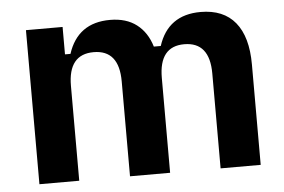

<svg xmlns="http://www.w3.org/2000/svg" viewBox="-44 -604 982 663"><g transform="rotate(-5 447.5 -272.0)"><path d="M293 -438Q205 -438 205 -329V0H67V-534H194V-439H213Q247 -544 359 -544Q415 -544 451 -516.5Q487 -489 502 -439H526Q560 -544 673 -544Q752 -544 793 -494Q834 -444 834 -348V0H695V-329Q695 -438 607 -438Q520 -438 520 -329V0H381V-329Q381 -438 293 -438Z"/></g></svg>

Font: Mozilla Text BETA
Style: Bold
Weight: 700
Designer: Studio DRAMA
Foundry: Studio DRAMA
Version: Version 0.100